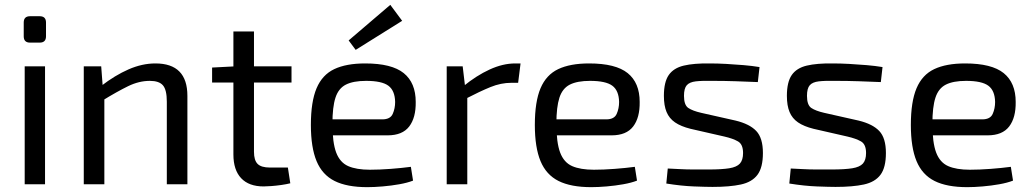

<svg xmlns="http://www.w3.org/2000/svg" viewBox="-20 -761 4265 793"><path d="M166 -487V0H82V-487ZM144 -694Q170 -694 170 -668V-611Q170 -585 144 -585H104Q78 -585 78 -611V-668Q78 -694 104 -694Z M622 -499Q754 -499 754 -365V0H669V-341Q669 -390 653 -408.5Q637 -427 599 -427Q554 -427 509 -405Q464 -383 402 -345L398 -406Q455 -450 511 -474.5Q567 -499 622 -499ZM398 -487 405 -394 411 -379V0H326V-487Z M1029 -631V-134Q1029 -99 1044 -84Q1059 -69 1095 -69H1169L1179 -4Q1163 0 1142 3Q1121 6 1101 7.5Q1081 9 1069 9Q1008 9 976 -25Q944 -59 944 -123V-631ZM1184 -487V-420H856V-482L952 -487Z M1488 -499Q1598 -499 1647.5 -459Q1697 -419 1697 -340Q1698 -275 1670 -238.5Q1642 -202 1581 -202H1297V-268H1559Q1592 -268 1602 -290.5Q1612 -313 1612 -340Q1611 -387 1584 -407Q1557 -427 1492 -427Q1439 -427 1408.5 -411.5Q1378 -396 1365.5 -357.5Q1353 -319 1353 -250Q1353 -172 1368.5 -131Q1384 -90 1418 -75Q1452 -60 1508 -60Q1547 -60 1593.5 -63.5Q1640 -67 1677 -72L1686 -15Q1663 -6 1629.5 0Q1596 6 1560.5 9Q1525 12 1497 12Q1413 12 1362 -13.5Q1311 -39 1287.5 -95.5Q1264 -152 1264 -245Q1264 -341 1287.5 -396.5Q1311 -452 1360.5 -475.5Q1410 -499 1488 -499ZM1592 -741 1641 -675 1449 -555 1420 -594Z M1891 -487 1902 -394 1910 -379V0H1825V-487ZM2130 -499 2120 -419H2092Q2049 -419 2006 -401.5Q1963 -384 1901 -352L1894 -405Q1948 -449 2002.5 -474Q2057 -499 2108 -499Z M2413 -499Q2523 -499 2572.5 -459Q2622 -419 2622 -340Q2623 -275 2595 -238.5Q2567 -202 2506 -202H2222V-268H2484Q2517 -268 2527 -290.5Q2537 -313 2537 -340Q2536 -387 2509 -407Q2482 -427 2417 -427Q2364 -427 2333.5 -411.5Q2303 -396 2290.5 -357.5Q2278 -319 2278 -250Q2278 -172 2293.5 -131Q2309 -90 2343 -75Q2377 -60 2433 -60Q2472 -60 2518.5 -63.5Q2565 -67 2602 -72L2611 -15Q2588 -6 2554.5 0Q2521 6 2485.5 9Q2450 12 2422 12Q2338 12 2287 -13.5Q2236 -39 2212.5 -95.5Q2189 -152 2189 -245Q2189 -341 2212.5 -396.5Q2236 -452 2285.5 -475.5Q2335 -499 2413 -499Z M2912 -499Q2944 -499 2980 -497Q3016 -495 3051.5 -492Q3087 -489 3117 -484L3110 -422Q3064 -424 3017.5 -425.5Q2971 -427 2925 -427Q2880 -428 2854 -425Q2828 -422 2816.5 -409Q2805 -396 2805 -365Q2805 -327 2823 -315Q2841 -303 2876 -295L3018 -263Q3076 -249 3103.5 -220Q3131 -191 3131 -129Q3131 -69 3108.5 -39Q3086 -9 3040 1Q2994 11 2923 11Q2897 11 2845.5 9Q2794 7 2732 -3L2738 -65Q2762 -64 2789 -62.5Q2816 -61 2845.5 -61Q2875 -61 2906 -61Q2961 -61 2992 -66Q3023 -71 3036 -85.5Q3049 -100 3049 -129Q3049 -165 3028 -177Q3007 -189 2972 -197L2832 -229Q2792 -239 2768 -255.5Q2744 -272 2733 -298.5Q2722 -325 2722 -365Q2722 -422 2742 -451Q2762 -480 2804 -490Q2846 -500 2912 -499Z M3420 -499Q3452 -499 3488 -497Q3524 -495 3559.5 -492Q3595 -489 3625 -484L3618 -422Q3572 -424 3525.5 -425.5Q3479 -427 3433 -427Q3388 -428 3362 -425Q3336 -422 3324.5 -409Q3313 -396 3313 -365Q3313 -327 3331 -315Q3349 -303 3384 -295L3526 -263Q3584 -249 3611.5 -220Q3639 -191 3639 -129Q3639 -69 3616.5 -39Q3594 -9 3548 1Q3502 11 3431 11Q3405 11 3353.5 9Q3302 7 3240 -3L3246 -65Q3270 -64 3297 -62.5Q3324 -61 3353.5 -61Q3383 -61 3414 -61Q3469 -61 3500 -66Q3531 -71 3544 -85.5Q3557 -100 3557 -129Q3557 -165 3536 -177Q3515 -189 3480 -197L3340 -229Q3300 -239 3276 -255.5Q3252 -272 3241 -298.5Q3230 -325 3230 -365Q3230 -422 3250 -451Q3270 -480 3312 -490Q3354 -500 3420 -499Z M3966 -499Q4076 -499 4125.5 -459Q4175 -419 4175 -340Q4176 -275 4148 -238.5Q4120 -202 4059 -202H3775V-268H4037Q4070 -268 4080 -290.5Q4090 -313 4090 -340Q4089 -387 4062 -407Q4035 -427 3970 -427Q3917 -427 3886.5 -411.5Q3856 -396 3843.5 -357.5Q3831 -319 3831 -250Q3831 -172 3846.5 -131Q3862 -90 3896 -75Q3930 -60 3986 -60Q4025 -60 4071.5 -63.5Q4118 -67 4155 -72L4164 -15Q4141 -6 4107.5 0Q4074 6 4038.5 9Q4003 12 3975 12Q3891 12 3840 -13.5Q3789 -39 3765.5 -95.5Q3742 -152 3742 -245Q3742 -341 3765.5 -396.5Q3789 -452 3838.5 -475.5Q3888 -499 3966 -499Z"/></svg>

Font: Exo 2
Style: Regular
Weight: 400
Designer: Natanael Gama
Foundry: Natanael Gama
Version: Version 2.010